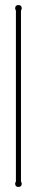

<svg xmlns="http://www.w3.org/2000/svg" viewBox="-20 -730 145 760"><path d="M63 -11Q66 -8 66 -3Q66 10 53 10Q40 10 40 -3Q40 -8 43 -11V-688Q40 -693 40 -697Q40 -710 53 -710Q66 -710 66 -697Q66 -693 63 -688Z"/></svg>

Font: Wire One
Style: Regular
Weight: 400
Designer: Alexei Vanyashin, Gayaneh Bagdasaryan
Foundry: Cyreal
Version: Version 1.102; ttfautohint (v1.8.3)